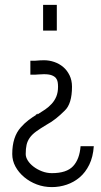

<svg xmlns="http://www.w3.org/2000/svg" viewBox="-20 -766 412 784"><path d="M104 -518H123Q134 -519 143 -519.5Q152 -520 160 -520Q181 -520 201.5 -513Q222 -506 238 -492.5Q254 -479 264 -458.5Q274 -438 274 -412Q274 -342 244 -314Q227 -297 209 -282.5Q191 -268 169 -256Q144 -241 127.5 -229Q111 -217 101.5 -203.5Q92 -190 88.5 -174.5Q85 -159 85 -137Q85 -124 93.5 -110.5Q102 -97 117 -85.5Q132 -74 151.5 -66.5Q171 -59 192 -59Q252 -59 278.5 -87.5Q305 -116 309 -169H363Q360 -125 344.5 -93.5Q329 -62 305.5 -42Q282 -22 252.5 -12Q223 -2 192 -2Q159 -2 130 -13Q101 -24 78.5 -43Q56 -62 43 -86Q30 -110 30 -137Q30 -207 65 -246Q80 -263 96.5 -275.5Q113 -288 131 -299L135 -300Q150 -309 164.5 -319Q179 -329 191 -342Q203 -355 210 -372Q217 -389 217 -412Q217 -422 215.5 -431Q214 -440 208.5 -447Q203 -454 191.5 -458.5Q180 -463 159 -463Q154 -463 148.5 -462.5Q143 -462 137 -462Q131 -461 122.5 -461Q114 -461 104 -461ZM136 -302Q132 -300 131 -299H125ZM156 -641V-746H212V-641Z"/></svg>

Font: Fundamental  Brigade Scvhlank
Style: Regular
Weight: 100
Designer: Peter Wiegel, original typeface by Arno Drescher 1935
Foundry: Peter Wiegel
Version: Version 0.000 2012 initial release